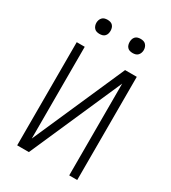

<svg xmlns="http://www.w3.org/2000/svg" viewBox="-207 -973 964 1080"><g transform="rotate(30 275.0 -433.0)"><path d="M80 0V-670H132V-74L394 -670H470V0H418V-596L156 0ZM383 -774Q373 -774 364 -776.5Q355 -779 348.5 -786Q342 -793 339.5 -802Q337 -811 337 -820Q337 -829 339.5 -838Q342 -847 348.5 -854Q355 -861 364 -863.5Q373 -866 383 -866Q392 -866 401 -863.5Q410 -861 416.5 -854Q423 -847 426 -838Q429 -829 429 -820Q429 -811 426 -802Q423 -793 416.5 -786Q410 -779 401 -776.5Q392 -774 383 -774ZM167 -774Q158 -774 149 -776.5Q140 -779 133.5 -786Q127 -793 124 -802Q121 -811 121 -820Q121 -829 124 -838Q127 -847 133.5 -854Q140 -861 149 -863.5Q158 -866 167 -866Q177 -866 186 -863.5Q195 -861 201.5 -854Q208 -847 210.5 -838Q213 -829 213 -820Q213 -811 210.5 -802Q208 -793 201.5 -786Q195 -779 186 -776.5Q177 -774 167 -774Z"/></g></svg>

Font: Lode Dark
Style: Regular
Weight: 400
Monospace: yes
Designer: Belleve Invis
Foundry: Belleve Invis
Version: Version 29.2.0; ttfautohint (v1.8.3)